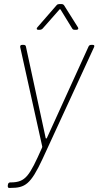

<svg xmlns="http://www.w3.org/2000/svg" viewBox="-20 -721 482 941"><path d="M167 -575H175C180 -575 185 -577 189 -581L271 -674C273 -677 276 -676 277 -674L334 -581C337 -576 341 -575 346 -575H355C363 -575 366 -581 362 -587L294 -695C291 -699 287 -701 282 -701H270C266 -701 261 -700 257 -695L163 -587C158 -581 159 -575 167 -575ZM24 200H31C103 200 130 183 188 59L441 -490C444 -497 442 -501 435 -501H426C421 -501 416 -498 414 -493L210 -45C209 -42 205 -41 204 -44L107 -493C106 -499 101 -501 96 -501H88C81 -501 78 -497 79 -490L187 -3C187 -2 187 1 186 3C124 142 106 172 34 173H30C24 173 20 177 19 183L18 190C18 196 20 200 24 200Z"/></svg>

Font: Barlow Thin
Style: Italic
Weight: 250
Italic angle: -7°
Designer: Jeremy Tribby
Foundry: Tribby Type
Version: Version 1.422;hotconv 1.0.109;makeotfexe 2.5.65596